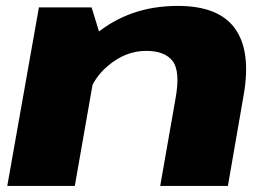

<svg xmlns="http://www.w3.org/2000/svg" viewBox="-20 -614 902 634"><path d="M4 0H227L313 -490.5L282.5 -589.5H108.5ZM509 0H732.5L784.5 -299.5Q810 -443.5 756.5 -519Q703 -594.5 567 -594.5Q407 -594.5 293.8 -499.5Q180.5 -404.5 167 -330.5L264.5 -272Q278 -347.5 336.5 -396.8Q395 -446 462.5 -446Q524.5 -446 550.2 -412.2Q576 -378.5 559.5 -288Z"/></svg>

Font: Anybody Expanded ExtraBold
Style: Italic
Weight: 800
Width: 7
Italic angle: -10°
Version: Version 1.113;gftools[0.9.25]